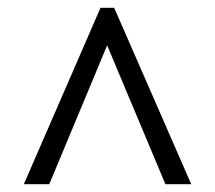

<svg xmlns="http://www.w3.org/2000/svg" viewBox="-20 -734 551 491"><path d="M41 -263H106L254 -618L403 -263H469L272 -714H237Z"/></svg>

Font: Noto Serif Myanmar SemiCondensed Medium
Style: Regular
Weight: 500
Width: 4
Designer: Ben Mitchell and the Monotype Design Team
Foundry: Monotype Imaging Inc.
Version: Version 2.106